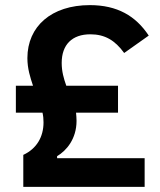

<svg xmlns="http://www.w3.org/2000/svg" viewBox="-20 -730 626 750"><path d="M545 0V-112H203V-120C239 -141 279 -187 279 -258C279 -269 278 -279 277 -290H441V-395H239C229 -423 221 -451 221 -484C221 -556 262 -596 333 -596C389 -596 429 -573 465 -523L561 -591C510 -668 438 -710 331 -710C181 -710 87 -627 87 -503C87 -462 98 -428 109 -395H42V-290H146C149 -277 150 -265 150 -252C150 -195 123 -149 71 -125V0Z"/></svg>

Font: IBM Plex Thai Looped SemiBold
Style: Regular
Weight: 600
Designer: Mike Abbink, Paul van der Laan, Pieter van Rosmalen, Ben Mitchell, Mark Frömberg
Foundry: Bold Monday
Version: Version 1.0